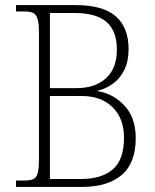

<svg xmlns="http://www.w3.org/2000/svg" viewBox="-20 -734 608 754"><path d="M43 0V-25H74Q98 -25 110.5 -30.5Q123 -36 128 -54Q133 -72 133 -109V-606Q133 -642 127.5 -660Q122 -678 109.5 -683.5Q97 -689 74 -689H43V-714H277Q384 -714 434.5 -670Q485 -626 485 -541Q485 -493 468 -459Q451 -425 423 -405Q395 -385 364 -378V-376Q425 -366 469 -319Q513 -272 513 -192Q513 -93 457.5 -46.5Q402 0 303 0ZM176 -388H282Q353 -388 396 -426.5Q439 -465 439 -540Q439 -612 398.5 -647.5Q358 -683 272 -683H176ZM176 -31H298Q378 -31 422.5 -68.5Q467 -106 467 -193Q467 -269 422 -313Q377 -357 301 -357H176Z"/></svg>

Font: Noto Serif SemiCondensed ExtraLight
Style: Regular
Weight: 200
Width: 4
Designer: Monotype Design Team
Foundry: Monotype Imaging Inc.
Version: Version 2.014